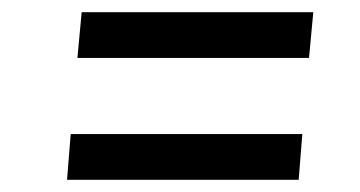

<svg xmlns="http://www.w3.org/2000/svg" viewBox="-20 -470 590 315"><path d="M90 -175 96 -250H476L470 -175ZM107 -375 114 -450H494L487 -375Z"/></svg>

Font: Share
Style: Italic
Weight: 400
Version: Version 1.002